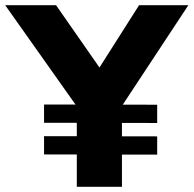

<svg xmlns="http://www.w3.org/2000/svg" viewBox="-28 -720 746 740"><path d="M268 -349 275 -300 -8 -700H188L404 -390L313 -393L508 -700H698L427 -289L442 -357V0H268ZM141.8 -195.2 577.8 -194.4V-124L141.8 -124.8ZM141.8 -317.2 577.8 -316.4V-246L141.8 -246.8Z"/></svg>

Font: Easer Grotesk Variable
Style: Regular
Weight: 400
Designer: Boardeaser, Bonnie Shaver-Troup, Thomas Jockin
Foundry: Lexend
Version: Version 1.001;Glyphs 3.1.2 (3151)